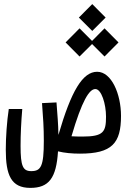

<svg xmlns="http://www.w3.org/2000/svg" viewBox="-20 -748 626 939"><path d="M371.1 3.4C527.8 3.4 571.8 -47.4 571.8 -181.2C571.8 -288.1 525.4 -397 455.1 -397C383.8 -397 328.1 -302.2 266.1 -89.4C265.6 -89.4 265.6 -89.4 265.6 -89.4C265.1 -142.1 260.7 -186 256.3 -247.1L185.5 -243.7C190.9 -170.4 194.3 -127.4 194.3 -58.6C194.3 65.4 180.2 88.9 132.8 88.9C91.8 88.9 80.6 64.5 80.6 -34.2C80.6 -90.8 83.5 -151.9 88.9 -214.8H22.9C13.7 -154.3 8.3 -77.1 8.3 -15.6C8.3 108.4 34.2 170.9 128.4 170.9C219.2 170.9 255.4 123 263.7 -7.8C295.4 0 332 3.4 371.1 3.4ZM329.6 -81.5C380.9 -256.3 416.5 -312.5 446.3 -312.5C476.1 -312.5 498.5 -239.3 498.5 -177.7C498.5 -102.5 486.3 -80.1 382.3 -80.1C362.8 -80.1 345.2 -80.6 329.6 -81.5ZM491.2 -471.7 559.6 -540.5 491.2 -609.4 430.2 -547.9 369.1 -609.4 300.8 -540.5 369.1 -471.7 430.2 -532.7ZM431.2 -596.7 496.6 -662.1 431.2 -728 365.7 -662.1Z"/></svg>

Font: Cascadia Code SemiLight
Style: Regular
Weight: 350
Monospace: yes
Designer: Aaron Bell
Foundry: Saja Typeworks
Version: Version 2404.023